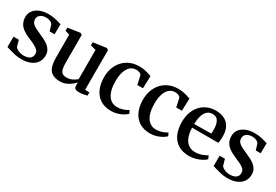

<svg xmlns="http://www.w3.org/2000/svg" viewBox="33 -1296 2944 2049"><g transform="rotate(30 1505.5 -272.0)"><path d="M227.5 11Q187.5 11 150.5 3Q113.5 -5 84.2 -14.2Q55 -23.5 38.5 -28L39 -155.5H104.5L125 -81Q130.5 -69.5 147 -58.8Q163.5 -48 185.8 -41.2Q208 -34.5 230 -34.5Q265 -34.5 288 -44Q311 -53.5 322.2 -71Q333.5 -88.5 333.5 -112Q333.5 -138.5 315.8 -157Q298 -175.5 265.2 -192Q232.5 -208.5 186.5 -227.5Q141 -246.5 108.8 -270.2Q76.5 -294 59.5 -326.2Q42.5 -358.5 42.5 -402.5Q42.5 -447.5 68 -481Q93.5 -514.5 138.8 -533Q184 -551.5 242.5 -551.5Q286.5 -551.5 318 -545.2Q349.5 -539 371 -531.8Q392.5 -524.5 406.5 -521.5L405.5 -397H344.5L323 -468.5Q318.5 -479 306.8 -488Q295 -497 278 -502Q261 -507 240.5 -507Q213.5 -507.5 191.8 -498.8Q170 -490 157.2 -473.8Q144.5 -457.5 144.5 -434Q144.5 -403.5 162.2 -383.8Q180 -364 208.5 -350Q237 -336 269 -322Q301 -308.5 331 -293.2Q361 -278 385 -258.8Q409 -239.5 423 -213.2Q437 -187 437 -151Q437 -104 413.2 -67.5Q389.5 -31 342.8 -10Q296 11 227.5 11Z M936 9Q907.5 9 892.5 -1.5Q877.5 -12 877.5 -39V-76Q860.5 -56 834 -36Q807.5 -16 775.2 -2.8Q743 10.5 707.5 10.5Q619 10.5 581 -36.5Q543 -83.5 543 -189.5L542.5 -471L488.5 -488V-526.5L634.5 -548.5H641L660 -535.5V-193.5Q660 -147 667.2 -117.5Q674.5 -88 693 -74.2Q711.5 -60.5 746 -60.5Q773.5 -60.5 796.2 -68.5Q819 -76.5 837 -88Q855 -99.5 867.5 -110.5V-471L800.5 -488.5V-526.5L955 -548.5H962.5L984 -535.5V-46.5L1038 -45L1037.5 -5.5Q1020.5 -1.5 995 3.8Q969.5 9 936 9Z M1336 11Q1254.5 11 1200.2 -24.5Q1146 -60 1118.8 -122.2Q1091.5 -184.5 1091.5 -263.5Q1091 -325.5 1109.8 -378.2Q1128.5 -431 1163.8 -470.2Q1199 -509.5 1249.8 -531.5Q1300.5 -553.5 1364.5 -553.5Q1401 -553.5 1430 -547.2Q1459 -541 1480.2 -533.5Q1501.5 -526 1515.5 -522.5L1510.5 -369.5H1441L1418.5 -473Q1416.5 -482 1407 -489.5Q1397.5 -497 1382.8 -501.2Q1368 -505.5 1350.5 -505.5Q1312.5 -505.5 1282.8 -482.2Q1253 -459 1236 -411.2Q1219 -363.5 1218.5 -290Q1218.5 -232 1229.2 -188Q1240 -144 1260 -115Q1280 -86 1307.5 -71.5Q1335 -57 1368.5 -57Q1396 -57 1421.2 -63Q1446.5 -69 1467.5 -78.5Q1488.5 -88 1503 -98L1520.5 -60.5Q1505.5 -44.5 1477 -28Q1448.5 -11.5 1412.2 -0.2Q1376 11 1336 11Z M1815.5 11Q1734 11 1679.8 -24.5Q1625.5 -60 1598.2 -122.2Q1571 -184.5 1571 -263.5Q1570.5 -325.5 1589.2 -378.2Q1608 -431 1643.2 -470.2Q1678.5 -509.5 1729.2 -531.5Q1780 -553.5 1844 -553.5Q1880.5 -553.5 1909.5 -547.2Q1938.5 -541 1959.8 -533.5Q1981 -526 1995 -522.5L1990 -369.5H1920.5L1898 -473Q1896 -482 1886.5 -489.5Q1877 -497 1862.2 -501.2Q1847.5 -505.5 1830 -505.5Q1792 -505.5 1762.2 -482.2Q1732.5 -459 1715.5 -411.2Q1698.5 -363.5 1698 -290Q1698 -232 1708.8 -188Q1719.5 -144 1739.5 -115Q1759.5 -86 1787 -71.5Q1814.5 -57 1848 -57Q1875.5 -57 1900.8 -63Q1926 -69 1947 -78.5Q1968 -88 1982.5 -98L2000 -60.5Q1985 -44.5 1956.5 -28Q1928 -11.5 1891.8 -0.2Q1855.5 11 1815.5 11Z M2297 11Q2213 11 2158.2 -24Q2103.5 -59 2076.5 -121.5Q2049.5 -184 2049.5 -267Q2049.5 -333.5 2068.8 -386.2Q2088 -439 2122.5 -476.2Q2157 -513.5 2203.5 -533.2Q2250 -553 2304.5 -553Q2399 -553 2451 -502.8Q2503 -452.5 2505.5 -358.5Q2505.5 -327 2503.8 -305Q2502 -283 2498.5 -267.5H2174.5Q2175.5 -220.5 2185.8 -181.8Q2196 -143 2215.5 -115Q2235 -87 2264 -72Q2293 -57 2332 -57Q2371.5 -57 2412 -70.8Q2452.5 -84.5 2474.5 -102L2493 -62Q2476 -44.5 2445.5 -27.8Q2415 -11 2376.2 0Q2337.5 11 2297 11ZM2174.5 -312.5 2383.5 -315.5Q2385 -326.5 2385.5 -338.8Q2386 -351 2386 -362Q2386 -427 2364.8 -465.8Q2343.5 -504.5 2291.5 -504.5Q2266 -504.5 2245.2 -493.5Q2224.5 -482.5 2209 -459.5Q2193.5 -436.5 2184.5 -400Q2175.5 -363.5 2174.5 -312.5Z M2767.5 11Q2727.5 11 2690.5 3Q2653.5 -5 2624.2 -14.2Q2595 -23.5 2578.5 -28L2579 -155.5H2644.5L2665 -81Q2670.5 -69.5 2687 -58.8Q2703.5 -48 2725.8 -41.2Q2748 -34.5 2770 -34.5Q2805 -34.5 2828 -44Q2851 -53.5 2862.2 -71Q2873.5 -88.5 2873.5 -112Q2873.5 -138.5 2855.8 -157Q2838 -175.5 2805.2 -192Q2772.5 -208.5 2726.5 -227.5Q2681 -246.5 2648.8 -270.2Q2616.5 -294 2599.5 -326.2Q2582.5 -358.5 2582.5 -402.5Q2582.5 -447.5 2608 -481Q2633.5 -514.5 2678.8 -533Q2724 -551.5 2782.5 -551.5Q2826.5 -551.5 2858 -545.2Q2889.5 -539 2911 -531.8Q2932.5 -524.5 2946.5 -521.5L2945.5 -397H2884.5L2863 -468.5Q2858.5 -479 2846.8 -488Q2835 -497 2818 -502Q2801 -507 2780.5 -507Q2753.5 -507.5 2731.8 -498.8Q2710 -490 2697.2 -473.8Q2684.5 -457.5 2684.5 -434Q2684.5 -403.5 2702.2 -383.8Q2720 -364 2748.5 -350Q2777 -336 2809 -322Q2841 -308.5 2871 -293.2Q2901 -278 2925 -258.8Q2949 -239.5 2963 -213.2Q2977 -187 2977 -151Q2977 -104 2953.2 -67.5Q2929.5 -31 2882.8 -10Q2836 11 2767.5 11Z"/></g></svg>

Font: Merriweather 60pt SemiBold
Style: Regular
Weight: 600
Version: Version 2.100